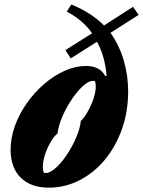

<svg xmlns="http://www.w3.org/2000/svg" viewBox="-20 -830 641 860"><path d="M198.5 10.5Q118 10.5 72.8 -34.2Q27.5 -79 27.5 -160Q27.5 -213 47 -266.5Q66.5 -320 100.2 -368Q134 -416 177.5 -453.5Q221 -491 269.2 -512.8Q317.5 -534.5 365 -534.5Q427.5 -534.5 451.5 -489.5H457.5Q451 -576 414.5 -643L297 -568.5L273 -605.5L392.5 -681Q351 -740.5 279 -778L299.5 -810Q388.5 -773.5 446 -716L576 -799.5L601 -763.5L475 -683Q515.5 -625 534.8 -557.5Q554 -490 554 -421Q554 -330 526.2 -251.8Q498.5 -173.5 449.5 -114.5Q400.5 -55.5 336 -22.5Q271.5 10.5 198.5 10.5ZM176 -56.5Q196.5 -50.5 223.2 -72.2Q250 -94 275.8 -131.5Q301.5 -169 320 -211.2Q338.5 -253.5 342 -288.5Q354.5 -299.5 368 -321.5Q381.5 -343.5 392.2 -370Q403 -396.5 407.2 -422.2Q411.5 -448 405.5 -466.5Q384.5 -472 357.8 -450Q331 -428 305 -390.2Q279 -352.5 260.2 -310Q241.5 -267.5 238 -232.5Q224.5 -222 211 -200.8Q197.5 -179.5 187.2 -153.5Q177 -127.5 173.2 -101.8Q169.5 -76 176 -56.5Z"/></svg>

Font: Libre Caslon Text SemiBold Italic
Style: Regular
Weight: 600
Italic angle: -22.583°
Designer: Pablo Impallari, Rodrigo Fuenzalida, Katja Schimmel
Foundry: Pablo Impallari, Rodrigo Fuenzalida
Version: Version 2.000